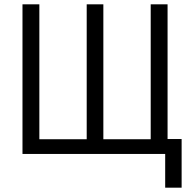

<svg xmlns="http://www.w3.org/2000/svg" viewBox="-20 -712 900 888"><path d="M84 -692H162V-68H381V-692H458V-68H677V-692H755V-69H820V156H744V0H84Z"/></svg>

Font: Titillium Web[RUS by Daymarius]
Style: Regular
Weight: 400
Designer: Cyrillization by Daymarius
Foundry: Cyrillization by Daymarius
Version: Version 1.002 September 11, 2018